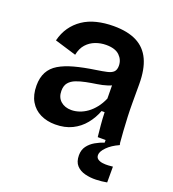

<svg xmlns="http://www.w3.org/2000/svg" viewBox="-134 -638 842 937"><g transform="rotate(20 287.0 -169.0)"><path d="M191 13Q148 13 114 -3.5Q80 -20 60.5 -53Q41 -86 41 -135Q41 -176 56.5 -205Q72 -234 103 -252.5Q134 -271 180 -283.5Q226 -296 287 -305Q321 -310 343 -315Q365 -320 375.5 -330.5Q386 -341 386 -362Q386 -393 363.5 -415Q341 -437 294 -437Q265 -437 238.5 -427Q212 -417 193 -396Q174 -375 167 -340L55 -374Q65 -414 86 -444Q107 -474 138 -495Q169 -516 209.5 -526Q250 -536 297 -536Q370 -536 417 -512Q464 -488 487 -438.5Q510 -389 510 -312V-214Q510 -180 511.5 -143.5Q513 -107 515.5 -70.5Q518 -34 521 0H408Q405 -28 402 -60.5Q399 -93 398 -126H382Q368 -88 342 -56Q316 -24 278.5 -5.5Q241 13 191 13ZM241 -80Q261 -80 282 -87Q303 -94 322.5 -108Q342 -122 359 -143.5Q376 -165 388 -193L387 -280L411 -276Q394 -262 369 -254Q344 -246 316.5 -242Q289 -238 261.5 -232.5Q234 -227 212 -218.5Q190 -210 177 -194.5Q164 -179 164 -152Q164 -118 185.5 -99Q207 -80 241 -80ZM527 192Q501 197 471 198Q441 199 413.5 192Q386 185 369 166.5Q352 148 352 114Q352 86 366.5 66.5Q381 47 403.5 34Q426 21 449 14V-7H522V0Q484 17 461.5 40Q439 63 439 81Q439 95 449 102Q459 109 474 111Q489 113 503.5 112Q518 111 527 110Z"/></g></svg>

Font: Bricolage Grotesque 17pt SemiBold
Style: Regular
Weight: 600
Version: Version 1.001;gftools[0.9.33.dev8+g029e19f]